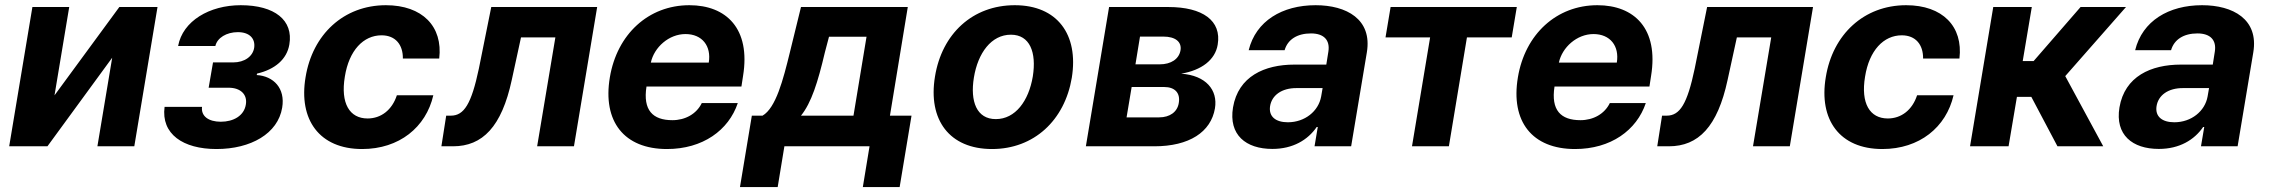

<svg xmlns="http://www.w3.org/2000/svg" viewBox="-20 -573 8887 752"><path d="M193.5 -199.6 251.1 -545.5H106.9L16 0H165.8L419.4 -346.9L361.5 0H506L596.9 -545.5H447.4Z M771.3 -154.5H624.6C610.4 -47.9 697.1 10.7 827.8 10.7C962.4 10.7 1068.5 -49.7 1085.2 -151.3C1098 -227.3 1051.5 -274.9 985.4 -279.1L986.9 -284.8C1056.8 -301.1 1103.7 -340.9 1113.3 -398.8C1129.6 -493.6 1056.1 -552.6 922.9 -552.6C800.4 -552.6 695.7 -490.8 677.6 -392.8H823.5C830.6 -424.7 867.2 -447.1 911.6 -447.1C957 -447.1 980.8 -422.2 975.5 -385.7C970.2 -352.6 938.6 -328.5 892.8 -328.5H814.3L797.2 -229.4H875.7C922.6 -229.4 949.9 -202.4 942.8 -163C935.7 -119.7 894.5 -96.2 844.8 -96.2C796.5 -96.2 766.7 -118.3 771.3 -154.5Z M1398.4 10.7C1543.7 10.7 1648.4 -74.6 1677.2 -199.9H1534.4C1515.6 -142 1472.3 -109 1419.7 -109C1349.1 -109 1313.2 -168.3 1330.6 -272.7C1346.9 -375.7 1403.4 -434.7 1474.4 -434.7C1529.1 -434.7 1558.6 -397.7 1557.9 -343.8H1700.3C1715.2 -469.8 1633.9 -552.6 1491.5 -552.6C1326 -552.6 1203.8 -437.9 1176.8 -270.6C1148.8 -104.8 1230.5 10.7 1398.4 10.7Z M1708.8 0H1754.3C1870 0 1945 -76.7 1984.4 -259.9L2020.6 -426.5H2155.2L2083.8 0H2228L2318.9 -545.5H1904.1L1855.5 -304C1826.3 -165.8 1797.6 -120 1745.7 -120H1727.6Z M2592.3 10.7C2732.2 10.7 2833.8 -62.5 2869.7 -169.4H2728.7C2708.1 -126.8 2664.1 -102.3 2613.6 -102.3C2536.6 -102.3 2497.5 -141.3 2512.1 -234H2883.9L2890.3 -275.6C2920.5 -460.9 2824.6 -552.6 2680 -552.6C2519.5 -552.6 2396.7 -438.6 2368.6 -270.2C2339.5 -97.3 2424.4 10.7 2592.3 10.7ZM2529.1 -327.8C2541.9 -387.8 2599.8 -439.6 2664.8 -439.6C2730.1 -439.6 2766.7 -392.8 2756 -327.8Z M2878.2 159.8H3025.9L3052.2 0H3385.7L3359.4 159.8H3503.6L3550.1 -120H3465.6L3535.5 -545.5H3117.2L3073.5 -367.2C3047.2 -259.9 3018.8 -150.2 2966.6 -120H2924.7ZM3117.2 -120C3158 -170.8 3183.2 -250.7 3210.6 -367.2L3226.9 -429H3373.9L3322.8 -120Z M3865.4 10.7C4029.5 10.7 4149.9 -101.6 4177.9 -268.5C4205.3 -438.2 4120.7 -552.6 3954.5 -552.6C3789.4 -552.6 3669 -440.7 3642 -273.1C3614 -103.7 3698.5 10.7 3865.4 10.7ZM3794.4 -269.2C3810 -365.4 3862.6 -437.1 3939.3 -437.1C4013.8 -437.1 4040.1 -367.9 4025.2 -273.8C4009.2 -177.6 3956.7 -106.5 3880.3 -106.5C3805.4 -106.5 3779.1 -175.4 3794.4 -269.2Z M4233 0H4501.1C4637.8 0 4723 -55.8 4738.6 -148.8C4750.4 -220.5 4703.1 -277.7 4606.2 -284.4C4686.4 -297.9 4739.7 -338.8 4749.3 -398.1C4765.3 -492.2 4690.3 -545.5 4556.1 -545.5H4323.9ZM4392.4 -113.3 4412.3 -232.2H4539.8C4581.7 -232.2 4603.7 -208.8 4596.9 -169.7C4591.6 -134.9 4562.1 -113.3 4519.9 -113.3ZM4427.2 -321 4445 -429.7H4536.6C4583.5 -429.7 4609 -409.1 4603.7 -376.1C4598 -342 4566.8 -321 4522 -321Z M4963.4 10.3C5044 10.3 5102.3 -24.9 5137.1 -75.6H5141.3L5128.6 0H5272L5333.5 -367.9C5355.1 -497.9 5253.6 -552.6 5132.8 -552.6C5001.8 -552.6 4898.8 -490.8 4870.7 -376.4H5011.4C5023.4 -418.3 5060.7 -442.1 5114.7 -442.1C5165.8 -442.1 5189.6 -415.5 5182.9 -371.4L5174.7 -320H5049.7C4932.5 -320 4829.9 -273.8 4809.3 -152.3C4791.5 -44.7 4859.7 10.3 4963.4 10.3ZM4954.5 -157.3C4961.3 -199.9 5000 -228.3 5058.2 -228H5160.2L5154.5 -195C5144.2 -137.4 5090.6 -94.1 5024.1 -94.1C4976.9 -94.1 4948.2 -116.1 4954.5 -157.3Z M5406.6 -426.5H5581.3L5510.3 0H5654.8L5725.5 -426.5H5900.9L5920.8 -545.5H5426.5Z M6148.8 10.7C6288.7 10.7 6390.3 -62.5 6426.1 -169.4H6285.2C6264.6 -126.8 6220.5 -102.3 6170.1 -102.3C6093 -102.3 6054 -141.3 6068.5 -234H6440.3L6446.7 -275.6C6476.9 -460.9 6381 -552.6 6236.5 -552.6C6076 -552.6 5953.1 -438.6 5925.1 -270.2C5896 -97.3 5980.8 10.7 6148.8 10.7ZM6085.6 -327.8C6098.4 -387.8 6156.2 -439.6 6221.2 -439.6C6286.6 -439.6 6323.2 -392.8 6312.5 -327.8Z M6470.9 0H6516.3C6632.1 0 6707 -76.7 6746.4 -259.9L6782.7 -426.5H6917.3L6845.9 0H6990.1L7081 -545.5H6666.2L6617.5 -304C6588.4 -165.8 6559.7 -120 6507.8 -120H6489.7Z M7352.6 10.7C7497.9 10.7 7602.6 -74.6 7631.4 -199.9H7488.6C7469.8 -142 7426.5 -109 7373.9 -109C7303.3 -109 7267.4 -168.3 7284.8 -272.7C7301.1 -375.7 7357.6 -434.7 7428.6 -434.7C7483.3 -434.7 7512.8 -397.7 7512.1 -343.8H7654.5C7669.4 -469.8 7588.1 -552.6 7445.7 -552.6C7280.2 -552.6 7158 -437.9 7131 -270.6C7103 -104.8 7184.7 10.7 7352.6 10.7Z M7696 0H7846.9L7879.6 -193.5H7936.1L8038.4 0H8217.7L8068.9 -274.9L8306.8 -545.5H8128.9L7945 -333.8H7902.3L7937.9 -545.5H7786.9Z M8435.4 10.3C8516 10.3 8574.2 -24.9 8609 -75.6H8613.3L8600.5 0H8744L8805.4 -367.9C8827.1 -497.9 8725.5 -552.6 8604.8 -552.6C8473.7 -552.6 8370.7 -490.8 8342.7 -376.4H8483.3C8495.4 -418.3 8532.7 -442.1 8586.6 -442.1C8637.8 -442.1 8661.6 -415.5 8654.8 -371.4L8646.7 -320H8521.7C8404.5 -320 8301.8 -273.8 8281.2 -152.3C8263.5 -44.7 8331.7 10.3 8435.4 10.3ZM8426.5 -157.3C8433.2 -199.9 8471.9 -228.3 8530.2 -228H8632.1L8626.4 -195C8616.1 -137.4 8562.5 -94.1 8496.1 -94.1C8448.9 -94.1 8420.1 -116.1 8426.5 -157.3Z"/></svg>

Font: Magic Ui Pro
Style: Bold Italic
Weight: 700
Italic angle: -9.39999°
Designer: Stefan Endress, Andreas Faust
Version: Version 1.000;FEAKit 1.0